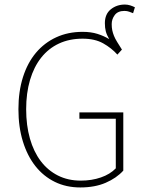

<svg xmlns="http://www.w3.org/2000/svg" viewBox="-20 -812 640 844"><path d="M516 -594 496 -572Q470 -601 433.5 -621.5Q397 -642 343 -642Q285 -642 239 -620.5Q193 -599 161 -558.5Q129 -518 112 -460.5Q95 -403 95 -332Q95 -261 111.5 -203Q128 -145 159 -104Q190 -63 234.5 -40.5Q279 -18 335 -18Q383 -18 423.5 -32Q464 -46 489 -72V-290H329V-318H522V-62Q492 -29 444.5 -8.5Q397 12 333 12Q271 12 221 -12.5Q171 -37 135.5 -82Q100 -127 80.5 -190.5Q61 -254 61 -332Q61 -410 81 -473Q101 -536 138 -580Q175 -624 227 -648Q279 -672 343 -672Q380 -672 408.5 -663Q437 -654 460 -640Q449 -659 445 -674.5Q441 -690 441 -710Q441 -750 467 -771Q493 -792 529 -792Q541 -792 552 -788.5Q563 -785 573 -780L565 -754Q557 -757 548 -760.5Q539 -764 527 -764Q498 -764 484.5 -746Q471 -728 471 -706Q471 -691 473.5 -679Q476 -667 481 -654.5Q486 -642 495 -627.5Q504 -613 516 -594Z"/></svg>

Font: Source Code Pro ExtraLight
Style: Regular
Weight: 200
Monospace: yes
Designer: Paul D. Hunt, Teo Tuominen
Foundry: Adobe Systems Incorporated
Version: Version 2.030;PS 1.000;hotconv 16.6.51;makeotf.lib2.5.65220